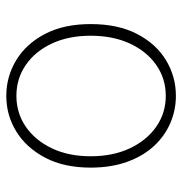

<svg xmlns="http://www.w3.org/2000/svg" viewBox="-4 -576 593 626"><g transform="rotate(90 293.0 -263.5)"><path d="M293 13Q230 13 176.5 -19.5Q123 -52 91 -113.5Q59 -175 59 -262Q59 -351 91 -413Q123 -475 176.5 -507.5Q230 -540 293 -540Q340 -540 382.5 -521.5Q425 -503 457.5 -467.5Q490 -432 508.5 -380Q527 -328 527 -262Q527 -175 494.5 -113.5Q462 -52 409 -19.5Q356 13 293 13ZM293 -20Q349 -20 393.5 -50.5Q438 -81 464 -135.5Q490 -190 490 -262Q490 -335 464 -390Q438 -445 393.5 -476Q349 -507 293 -507Q237 -507 192.5 -476Q148 -445 122.5 -390Q97 -335 97 -262Q97 -190 122.5 -135.5Q148 -81 192.5 -50.5Q237 -20 293 -20Z"/></g></svg>

Font: Noto Sans JP
Style: Regular
Weight: 100
Designer: Ryoko NISHIZUKA 西塚涼子 (kana, bopomofo & ideographs); Paul D. Hunt (Latin, Greek & Cyrillic); Sandoll Communications 산돌커뮤니
Foundry: Adobe
Version: Version 2.004;hotconv 1.0.118;makeotfexe 2.5.65603